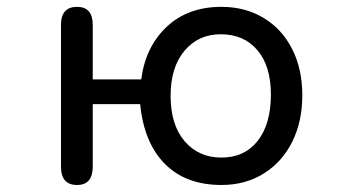

<svg xmlns="http://www.w3.org/2000/svg" viewBox="-20 -519 1040 561"><path d="M627 -499Q696.3 -499 750 -466.8Q803.7 -434.6 833.5 -376Q863.3 -317.4 863.3 -240.2Q863.3 -164.1 834 -105Q804.7 -45.9 751 -12.2Q697.3 21.5 627 21.5Q522.5 21.5 461.4 -40.5Q400.4 -102.5 389.6 -214.8H251V-32.2Q251 21.5 205.1 21.5Q158.2 21.5 158.2 -32.2V-446.3Q158.2 -499 205.1 -499Q251 -499 251 -446.3V-287.1H392.6Q405.3 -382.8 467.3 -440.9Q529.3 -499 627 -499ZM478.5 -239.3Q478.5 -154.3 519.5 -106.4Q560.5 -58.6 627 -58.6Q694.3 -58.6 732.9 -107.4Q771.5 -156.2 771.5 -243.2Q771.5 -326.2 731.9 -372.6Q692.4 -418.9 625 -418.9Q559.6 -418.9 519 -370.6Q478.5 -322.3 478.5 -239.3Z"/></svg>

Font: KTXP_ComRound
Style: Medium
Weight: 500
Version: Version 1.01;May 16, 2022;FontCreator 13.0.0.2683 64-bit